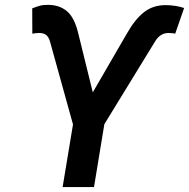

<svg xmlns="http://www.w3.org/2000/svg" viewBox="-20 -757 765 777"><path d="M233.4 0 275.4 -253.4 182.1 -589.8Q177.2 -606.9 167 -615.2Q156.7 -623.5 139.2 -623.5Q132.3 -623.5 123 -622.6Q113.8 -621.6 110.8 -620.6L110.4 -723.1Q127.4 -730 141.8 -733.9Q156.2 -737.8 176.3 -737.3Q221.2 -736.8 251.5 -711.2Q281.7 -685.5 296.9 -621.1L355.5 -383.3L493.7 -621.6Q525.9 -678.7 562.5 -707.5Q599.1 -736.3 650.4 -736.3Q669.4 -736.3 689.5 -733.2Q709.5 -730 725.1 -724.6L689 -620.6Q687 -621.6 678 -622.6Q668.9 -623.5 662.1 -623.5Q644.5 -623.5 631.1 -614.7Q617.7 -606 607.9 -589.8L402.3 -254.4L360.4 0Z"/></svg>

Font: Inter 20pt SemiBold
Style: Italic
Weight: 600
Italic angle: -9.3988°
Version: Version 4.001;git-66647c0bb